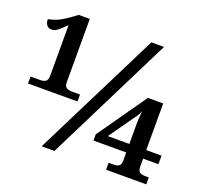

<svg xmlns="http://www.w3.org/2000/svg" viewBox="-123 -867 1087 1014"><g transform="rotate(20 420.0 -359.5)"><path d="M26 -326H78Q99 -326 110.5 -333.5Q122 -341 122 -364V-650Q91 -619 76 -608Q61 -597 43 -597Q27 -597 17.5 -609.5Q8 -622 8 -642Q34 -647 57 -656.5Q80 -666 124 -697L154 -719H216V-364Q216 -341 227.5 -333.5Q239 -326 260 -326H304V-287H26ZM564 -714H635L279 0H207ZM569 -39H597Q617 -39 627.5 -46.5Q638 -54 638 -77V-122H454V-157L647 -432H733V-170H819V-122H733V-77Q733 -54 744 -46.5Q755 -39 775 -39H795V0H569ZM638 -170V-287Q638 -314 643 -356Q636 -340 628 -327L517 -170Z"/></g></svg>

Font: Noto Serif SemiBold
Style: Regular
Weight: 600
Designer: Monotype Design Team
Foundry: Monotype Imaging Inc.
Version: Version 1.001